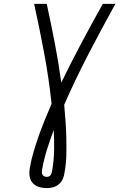

<svg xmlns="http://www.w3.org/2000/svg" viewBox="-20 -755 640 990"><path d="M221 215Q200 215 180.5 209Q161 203 148 188Q135 173 132.5 152Q130 131 134 110Q141 68 153.5 26.5Q166 -15 180.5 -56.5Q195 -98 212 -139Q229 -180 246 -220Q232 -351 208 -479.5Q184 -608 156 -735H221Q243 -634 262.5 -533Q282 -432 296 -329Q346 -432 400 -533.5Q454 -635 510 -735H575Q504 -607 436.5 -477Q369 -347 311 -215Q315 -172 318 -129Q321 -86 322 -42.5Q323 1 322 45Q321 89 313 133Q311 150 304.5 166Q298 182 284.5 194Q271 206 254 210.5Q237 215 221 215ZM221 157Q227 157 232.5 154.5Q238 152 241.5 147Q245 142 246.5 136.5Q248 131 249 125Q258 72 259 19.5Q260 -33 257 -85Q238 -34 222 17Q206 68 197 120Q196 127 196 134Q196 141 199.5 146.5Q203 152 209 154.5Q215 157 221 157Z"/></svg>

Font: Iosevka Etoile Light Oblique
Style: Regular
Weight: 300
Italic angle: -9°
Designer: Belleve Invis
Foundry: Belleve Invis
Version: Version 15.5.2; ttfautohint (v1.8.4)